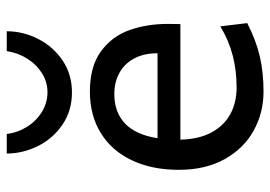

<svg xmlns="http://www.w3.org/2000/svg" viewBox="-137 -660 809 575"><g transform="rotate(-90 267.5 -372.5)"><path d="M136.7 -236.8Q138.2 -181.2 158.4 -143.6Q178.7 -106 213.4 -87.2Q248 -68.4 293 -68.4Q342.8 -68.4 387.9 -79.8Q433.1 -91.3 476.1 -117.2L485.8 -36.6Q434.6 -10.3 386.5 1Q338.4 12.2 280.8 12.2Q217.3 12.2 163.8 -17.3Q110.4 -46.9 78.4 -104.2Q46.4 -161.6 46.4 -241.7Q46.4 -321.8 75 -382.1Q103.5 -442.4 156.5 -475.1Q209.5 -507.8 280.8 -507.8Q356.4 -507.8 401.6 -474.4Q446.8 -440.9 465.1 -388.7Q483.4 -336.4 483.4 -274.9Q483.4 -245.6 482.9 -236.8ZM395.5 -305.2Q395.5 -346.2 379.9 -375.2Q364.3 -404.3 336.7 -419.4Q309.1 -434.6 273.4 -434.6Q218.8 -434.6 185.1 -402.6Q151.4 -370.6 141.1 -305.2ZM278.3 -561.5Q223.6 -561.5 181.9 -589.8Q140.1 -618.2 117.7 -663.3Q95.2 -708.5 95.2 -756.8H153.8Q157.7 -724.1 175.3 -696Q192.9 -668 220.2 -651.4Q247.6 -634.8 278.3 -634.8Q309.6 -634.8 335.9 -651.4Q362.3 -668 379.6 -695.8Q397 -723.6 401.9 -756.8H461.4Q461.4 -708.5 438.7 -663.3Q416 -618.2 374.3 -589.8Q332.5 -561.5 278.3 -561.5Z"/></g></svg>

Font: Lesson One
Style: Regular
Weight: 400
Designer: But Ko, Victor Gaultney, Annie Olsen, Julie Remington, Don Collingsworth, Eric Hays, Becca Hirsbrunner
Version: Version 1.100